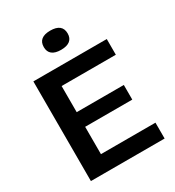

<svg xmlns="http://www.w3.org/2000/svg" viewBox="-203 -983 1004 1101"><g transform="rotate(-30 298.5 -432.0)"><path d="M72 0V-660H199V0ZM155 0V-105H560V0ZM155 -286V-383H511V-286ZM155 -556V-660H558V-556ZM301 -737Q262 -737 242 -753Q222 -769 222 -800Q222 -832 242 -848Q262 -864 301 -864Q340 -864 360 -848Q380 -832 380 -800Q380 -769 360 -753Q340 -737 301 -737Z"/></g></svg>

Font: Bricolage Grotesque 28pt SemiBold
Style: Regular
Weight: 600
Version: Version 1.001;gftools[0.9.33.dev8+g029e19f]